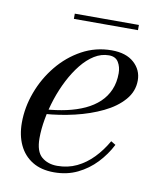

<svg xmlns="http://www.w3.org/2000/svg" viewBox="-71 -639 604 708"><g transform="rotate(10 231.0 -285.0)"><path d="M178 10Q130 10 97 -10.2Q64 -30.5 47 -66.5Q30 -102.5 30 -150Q30 -207.5 51 -264.2Q72 -321 110 -367.5Q148 -414 199.2 -442Q250.5 -470 310.5 -470Q364.5 -470 394.2 -443.2Q424 -416.5 424 -377Q424 -336 396 -303.8Q368 -271.5 321.2 -249Q274.5 -226.5 218.2 -213.2Q162 -200 105 -196V-213Q147.5 -216 185 -224.2Q222.5 -232.5 252.8 -246.5Q283 -260.5 304.8 -281Q326.5 -301.5 338.2 -328.8Q350 -356 350 -391Q350 -414.5 339.2 -432.2Q328.5 -450 303.5 -450Q275 -450 249.2 -434Q223.5 -418 201.2 -390.2Q179 -362.5 161 -327.5Q143 -292.5 130.2 -253.8Q117.5 -215 110.8 -176.8Q104 -138.5 104 -105Q104 -55 127.2 -35.2Q150.5 -15.5 185.5 -15.5Q225.5 -15.5 258.8 -31.5Q292 -47.5 319 -75.5Q346 -103.5 366.5 -139.5L384 -129Q364.5 -91 334.8 -59.5Q305 -28 265.8 -9Q226.5 10 178 10ZM152.5 -560V-579.5H392.5V-560Z"/></g></svg>

Font: Bodoni Moda
Style: Italic
Weight: 400
Italic angle: -13°
Designer: Owen Earl
Foundry: indestructible type
Version: Version 2.005